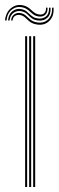

<svg xmlns="http://www.w3.org/2000/svg" viewBox="-38 -744 233 764"><path d="M94 0V-600H102V0ZM62 0V-600H70V0ZM78 0V-600H86V0ZM-18 -662.5Q-15 -694.5 5.4 -711.2Q25.8 -728 52 -723Q64 -720.8 72.1 -715.5Q80.2 -710.2 86.6 -704.1Q93 -698 100 -693Q107 -688 117 -686.5Q131.5 -684.2 138.9 -692Q146.2 -699.8 145 -713.5H151Q152.2 -695.8 142.6 -685.9Q133 -676 115.2 -678.5Q104.5 -680 97.1 -684.9Q89.8 -689.8 83.4 -695.9Q77 -702 69.6 -707.2Q62.2 -712.5 51 -715Q27.8 -720 9.2 -705.9Q-9.2 -691.8 -12 -662.5ZM-6 -662.5Q-4 -687.5 12.4 -699.9Q28.8 -712.2 49.2 -707.2Q59.8 -704.8 66.8 -699.4Q73.8 -694 79.9 -687.9Q86 -681.8 93.8 -676.9Q101.5 -672 113.5 -670.5Q132.5 -668.2 145.4 -679Q158.2 -689.8 157 -713.5H163Q165 -687 150.4 -673.2Q135.8 -659.5 112 -662.5Q99.5 -664.2 91.6 -669.2Q83.8 -674.2 77.9 -680.4Q72 -686.5 65.1 -691.8Q58.2 -697 47.8 -699.2Q29.5 -703 15.8 -692.9Q2 -682.8 0 -662.5ZM6 -662.5Q7.2 -678.5 18.9 -686.9Q30.5 -695.2 46.5 -691.5Q56 -689.2 62.5 -684.1Q69 -679 75 -672.9Q81 -666.8 89 -661.8Q97 -656.8 109.8 -654.8Q137.2 -650.5 154.1 -667.4Q171 -684.2 169 -713.5H175Q177.8 -679.5 157.9 -660.4Q138 -641.2 107.2 -646.8Q94.5 -649 86.2 -654Q78 -659 72 -665Q66 -671 59.9 -676.1Q53.8 -681.2 45.5 -683.5Q33 -687 23 -681.4Q13 -675.8 12 -662.5Z"/></svg>

Font: Big Shoulders Inline Text SC Thin
Style: Regular
Weight: 100
Designer: Patric King
Foundry: XO Type Co
Version: Version 2.002